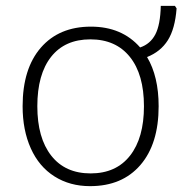

<svg xmlns="http://www.w3.org/2000/svg" viewBox="-20 -633 630 663"><path d="M527.8 -266.1Q527.8 -136.2 464.8 -63.2Q401.9 9.8 291 9.8Q221.2 9.8 168 -23.9Q114.7 -57.6 86.4 -120.6Q58.1 -183.6 58.1 -266.1Q58.1 -396 121.1 -468.5Q184.1 -541 293.9 -541Q400.9 -541 463.9 -469.2Q499 -481 516.4 -514.2Q533.7 -547.4 535.2 -612.8H584L589.8 -604Q584.5 -533.7 559.6 -494.1Q534.7 -454.6 487.8 -436Q527.8 -369.1 527.8 -266.1ZM108.9 -266.1Q108.9 -156.7 157 -95.5Q205.1 -34.2 293 -34.2Q380.9 -34.2 429 -95.5Q477.1 -156.7 477.1 -266.1Q477.1 -376 428.5 -436.5Q379.9 -497.1 292 -497.1Q204.1 -497.1 156.5 -436.8Q108.9 -376.5 108.9 -266.1Z"/></svg>

Font: JBL Sans
Style: Light
Weight: 300
Version: Version 1.10